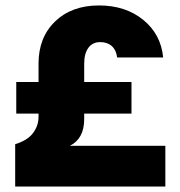

<svg xmlns="http://www.w3.org/2000/svg" viewBox="-20 -678 656 698"><path d="M39.1 -379.9H120.1V-446.8Q120.1 -542 180.4 -600.1Q240.7 -658.2 339.8 -658.2Q436 -658.2 500.5 -606Q564.9 -553.7 573.2 -469.2H405.8Q402.8 -495.6 386.7 -510.3Q370.6 -524.9 344.2 -524.9Q316.4 -524.9 301.3 -504.2Q286.1 -483.4 286.1 -446.8V-379.9H458V-265.1H286.1V-245.1Q286.1 -173.8 233.9 -147.9H581.1V0H35.2V-153.8Q80.1 -167.5 100.1 -194.3Q120.1 -221.2 120.1 -252.9V-265.1H39.1Z"/></svg>

Font: Overused Grotesk ExtraBold
Style: Regular
Weight: 800
Version: Version 0.002